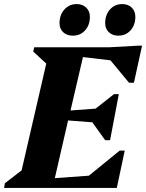

<svg xmlns="http://www.w3.org/2000/svg" viewBox="-47 -922 717 942"><path d="M-27 0 -23 -23 59 -86 180 -610 116 -669 121 -690H488L633 -698H650L610 -516H586L495 -626L360 -642L299 -380L422 -389L512 -460H536L493 -234H469L406 -322L287 -331L222 -48L389 -60L540 -183H565L526 0ZM310 -747Q281 -747 263 -764Q245 -781 245 -808Q245 -849 269 -875.5Q293 -902 329 -902Q358 -902 376 -884.5Q394 -867 394 -840Q394 -799 370.5 -773Q347 -747 310 -747ZM533 -747Q505 -747 487 -764Q469 -781 469 -808Q469 -849 492.5 -875.5Q516 -902 553 -902Q582 -902 599.5 -884.5Q617 -867 617 -840Q617 -799 593.5 -773Q570 -747 533 -747Z"/></svg>

Font: Platypi
Style: Bold Italic
Weight: 700
Italic angle: -13°
Designer: David Sargent
Foundry: Bolt Cutter Type
Version: Version 1.200; ttfautohint (v1.8.4.7-5d5b)